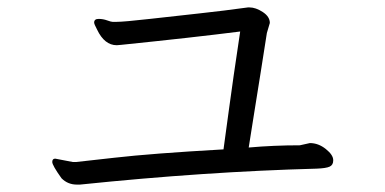

<svg xmlns="http://www.w3.org/2000/svg" viewBox="-20 -588 1040 518"><path d="M129 -160Q121 -160 121 -151Q121 -142 146 -107Q163 -90 187 -90H196Q534 -125 834 -133Q860 -134 869.5 -138.5Q879 -143 879 -155V-156Q879 -170 859 -186Q839 -202 816 -202L789 -196Q718 -196 651 -190Q657 -227 665.5 -281.5Q674 -336 683.5 -394Q693 -452 700 -499L708 -526Q708 -543 689 -555.5Q670 -568 653 -568H649Q584 -559 519.5 -552Q455 -545 384.5 -537Q314 -529 293 -529H284Q280 -529 269 -533Q258 -537 246 -537Q234 -537 234 -527Q234 -523 242 -508Q262 -466 295 -466L307 -467Q502 -487 628 -503Q608 -370 598 -295Q588 -220 583 -185Q389 -174 289 -162.5Q189 -151 186 -151H176Z"/></svg>

Font: LXGW WenKai Mono TC
Style: Regular
Weight: 400
Designer: LXGW / Fontworks Inc.
Foundry: LXGW / Fontworks Inc.
Version: Version 1.330